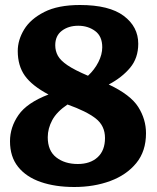

<svg xmlns="http://www.w3.org/2000/svg" viewBox="-20 -734 629 768"><path d="M277 14Q201 14 143 -6Q85 -26 52.5 -66.5Q20 -107 20 -169Q20 -225 54 -274Q88 -323 174 -356Q108 -391 79.5 -431Q51 -471 51 -530Q51 -574 76.5 -616Q102 -658 157 -686Q212 -714 300 -714Q417 -714 475 -670.5Q533 -627 533 -559Q533 -502 500.5 -463Q468 -424 415 -396Q502 -355 533 -306Q564 -257 564 -201Q564 -129 525 -81.5Q486 -34 421 -10Q356 14 277 14ZM332 -431Q358 -455 373.5 -485.5Q389 -516 389 -545Q389 -589 360.5 -610Q332 -631 293 -631Q254 -631 227.5 -611Q201 -591 201 -553Q201 -530 211.5 -511Q222 -492 250 -473Q278 -454 332 -431ZM291 -78Q341 -78 370.5 -105Q400 -132 400 -182Q400 -231 363 -260Q326 -289 250 -316Q207 -287 189 -253.5Q171 -220 171 -185Q171 -131 205 -104.5Q239 -78 291 -78Z"/></svg>

Font: Literata
Style: Bold
Weight: 700
Designer: Latin by Veronika Burian and Jose Scaglione. Greek by Irene Vlachou. Cyrillic by Vera Evstafieva.
Foundry: TypeTogether
Version: Version 3.103; ttfautohint (v1.8.4.7-5d5b);gftools[0.9.29]